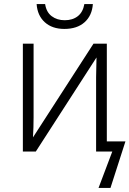

<svg xmlns="http://www.w3.org/2000/svg" viewBox="-20 -749 640 949"><path d="M161 -729H203Q209 -689 235.5 -669Q262 -649 300 -649Q339 -649 364.5 -669Q390 -689 397 -729H439Q435 -672 398 -639Q361 -606 298 -606Q238 -606 201.5 -639Q165 -672 161 -729ZM600 -50 526 180H467L535 0H480H455V-366Q455 -401 457 -465L157 0H93V-533H146V-169Q146 -120 143 -70L442 -533H508V-50Z"/></svg>

Font: Noto Sans Mono UI Light
Style: Regular
Weight: 300
Monospace: yes
Designer: Monotype Design team
Foundry: Monotype Imaging Inc.
Version: Version 1.000